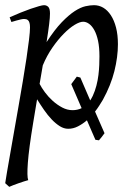

<svg xmlns="http://www.w3.org/2000/svg" viewBox="-23 -477 514 741"><path d="M169.9 -424.8Q169.9 -410.2 166.7 -383.8Q163.6 -357.4 156.7 -314.5Q188 -362.8 215.3 -391.1Q242.7 -419.4 265.4 -434.1Q288.1 -448.7 306.6 -452.9Q325.2 -457 339.8 -457Q358.9 -457 375.5 -447.3Q392.1 -437.5 404.8 -418.2Q417.5 -398.9 424.8 -370.8Q432.1 -342.8 432.1 -306.2Q432.1 -257.3 418.5 -202.6Q404.8 -147.9 374 -91.8Q367.2 -80.6 359.9 -69.1Q352.5 -57.6 343.8 -46.4L380.4 37.1Q370.1 51.8 358.9 64.5L345.2 62.5L312.5 -12.7Q295.9 1.5 277.8 10.7Q259.8 20 240.2 20Q223.6 20 207.8 10Q191.9 0 176.5 -16.1Q161.1 -32.2 147 -52.7Q132.8 -73.2 120.1 -93.8L105 -2.9Q88.4 97.7 84.5 151.1Q80.6 204.6 85.9 218.3Q78.6 220.2 68.8 223.4Q59.1 226.6 48.6 230.2Q38.1 233.9 28.6 237.5Q19 241.2 12.7 244.1L-2.9 230Q-1 215.8 4.2 186Q9.3 156.2 16.4 116.2Q23.4 76.2 31.7 28.8Q40 -18.6 48.6 -67.4Q57.1 -116.2 65.2 -164.1Q73.2 -211.9 79.3 -252.7Q85.4 -293.5 89.1 -324.5Q92.8 -355.5 92.8 -371.1Q92.8 -382.3 90.8 -388.9Q88.9 -395.5 85.4 -398.7Q82 -401.9 78.1 -402.8Q74.2 -403.8 69.8 -403.8Q65.4 -403.8 57.4 -402.1Q49.3 -400.4 41 -397.9Q31.7 -395.5 21 -392.1L14.2 -410.2Q34.7 -419.4 55.7 -428Q76.7 -436.5 95 -442.9Q113.3 -449.2 127.2 -453.1Q141.1 -457 147 -457Q156.7 -457 163.3 -450.4Q169.9 -443.8 169.9 -424.8ZM273.4 -181.2 287.1 -177.7 325.2 -89.4Q328.1 -93.3 330.1 -97.7L335 -106.9Q343.8 -126 349.1 -146.7Q354.5 -167.5 356.9 -187.7Q359.4 -208 360.1 -226.6Q360.8 -245.1 360.8 -259.8Q360.8 -293.9 355.5 -319.1Q350.1 -344.2 341.1 -360.6Q332 -377 320.8 -385Q309.6 -393.1 297.9 -393.1Q284.7 -393.1 264.6 -380.9Q244.6 -368.7 222.7 -346.4Q200.7 -324.2 179.2 -293.2Q157.7 -262.2 142.1 -224.6L129.9 -153.3Q137.2 -138.7 150.4 -120.8Q163.6 -103 180.7 -87.6Q197.8 -72.3 217.3 -62Q236.8 -51.8 256.8 -51.8Q276.4 -51.8 292 -59.6L252 -152.3Z"/></svg>

Font: Gentium Plus CyrE
Style: Italic
Weight: 400
Italic angle: -8°
Designer: J. Victor Gaultney, Annie Olsen, Iska Routamaa, Becca Hirsbrunner
Foundry: SIL International
Version: Version 5.000